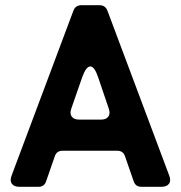

<svg xmlns="http://www.w3.org/2000/svg" viewBox="-20 -720 697 740"><path d="M25 -44 263 -679Q271 -700 294 -700H363Q386 -700 394 -679L632 -44Q640 -24 631.5 -12Q623 0 602 0H525Q502 0 495 -22L462 -117Q455 -139 432 -139H221Q198 -139 191 -117L158 -22Q151 0 128 0H55Q34 0 25.5 -12Q17 -24 25 -44ZM286 -259H369Q389 -259 397.5 -270.5Q406 -282 399 -302L358 -423Q344 -464 328 -464Q312 -464 297 -423L255 -302Q248 -282 256.5 -270.5Q265 -259 286 -259Z"/></svg>

Font: Tsunagi Gothic Black
Style: Regular
Weight: 900
Designer: Yoshimichi Ohira
Foundry: Positype
Version: Version 1.001